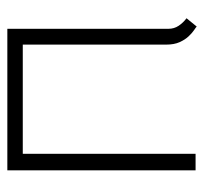

<svg xmlns="http://www.w3.org/2000/svg" viewBox="-36 -504 543 510"><g transform="rotate(-90 235.0 -248.5)"><path d="M414 -72V-500H38V0H82V-459H372V-78Q372 -57 378.5 -42.5Q385 -28 394 -18.5Q403 -9 410.5 -4Q418 1 420 3L442 -24Q430 -33 422 -45Q414 -57 414 -72Z"/></g></svg>

Font: Advent Pro Light
Style: Regular
Weight: 300
Version: Version 3.000